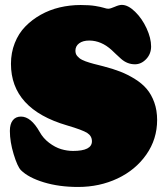

<svg xmlns="http://www.w3.org/2000/svg" viewBox="-20 -740 676 778"><path d="M140.6 -205.6Q154.8 -179.7 179 -161.4Q203.1 -143.1 227.5 -135.7Q252 -128.4 275.9 -128.4Q352.5 -128.4 352.5 -167.5Q352.5 -189 333.5 -201.2Q314.5 -213.4 251.5 -231.9Q24.4 -298.3 24.4 -481.4Q24.4 -526.4 39.8 -565.4Q55.2 -604.5 82.3 -632.3Q109.4 -660.2 145 -680.2Q180.7 -700.2 221.9 -710Q263.2 -719.7 306.6 -719.7Q342.8 -719.7 366.2 -715.8Q389.6 -711.9 400.9 -708.3Q412.1 -704.6 418.5 -704.6Q427.2 -704.6 444.8 -712.4Q462.4 -720.2 473.6 -720.2Q499 -720.2 527.3 -692.6Q555.7 -665 574 -625.2Q592.3 -585.4 592.3 -551.8Q592.3 -521.5 572.3 -500.5Q552.2 -479.5 526.9 -479.5Q495.6 -479.5 470.7 -501.5Q463.4 -507.8 449.7 -520.8Q436 -533.7 433.1 -536.6Q390.6 -575.7 341.3 -575.7Q315.9 -575.7 300.8 -564.5Q285.6 -553.2 285.6 -534.7Q285.6 -528.3 287.4 -522.7Q289.1 -517.1 293.2 -512.7Q297.4 -508.3 301.5 -504.6Q305.7 -501 313.2 -497.3Q320.8 -493.7 326.7 -491.5Q332.5 -489.3 343 -486.1Q353.5 -482.9 360.1 -481.2Q366.7 -479.5 379.6 -476.3Q392.6 -473.1 399.4 -471.2Q437.5 -461.4 467.5 -449.7Q497.6 -438 526.6 -419.9Q555.7 -401.9 574.7 -379.4Q593.8 -356.9 605.2 -325Q616.7 -293 616.7 -253.9Q616.7 -176.3 573 -113.8Q529.3 -51.3 456.3 -16.8Q383.3 17.6 296.4 17.6Q219.7 17.6 157.7 -1.2Q95.7 -20 64.9 -50.3Q50.8 -64.5 35.4 -115Q20 -165.5 20 -209.5Q20 -237.3 31.7 -252.4Q43.5 -267.6 64.9 -267.6Q105.5 -267.6 140.6 -205.6Z"/></svg>

Font: Cooper* Black
Style: Regular
Weight: 900
Designer: Owen Earl
Foundry: indestructible type*
Version: Version 0.001